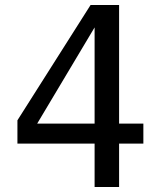

<svg xmlns="http://www.w3.org/2000/svg" viewBox="-20 -749 642 769"><path d="M457 0V-173.8H554.2V-253.9H457V-729H342.8L49.8 -267.1V-173.8H358.9V0ZM358.9 -639.2V-253.9H128.9Z"/></svg>

Font: Hack Dev
Style: Regular
Weight: 400
Designer: Christopher Simpkins
Foundry: Christopher Simpkins
Version: Version 2.0315